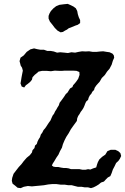

<svg xmlns="http://www.w3.org/2000/svg" viewBox="-20 -963 646 992"><path d="M137 -708 156 -713 172 -709 189 -706H207L224 -700H241L258 -697L275 -691L291 -693L313 -691L331 -689L349 -693L368 -691L386 -695L404 -698L422 -697L440 -698L459 -695H479L497 -697L513 -698L531 -695L546 -693L561 -686L568 -677L570 -665L563 -649L557 -629L546 -608L533 -593L522 -576L506 -560L495 -541L484 -529L477 -521L469 -509L466 -498L457 -489L452 -479L444 -470L438 -458L435 -447L425 -438L420 -427L416 -416L411 -405L404 -394L397 -385L391 -374L384 -364L379 -352L377 -338L369 -327L358 -312L346 -295L335 -275L322 -255L313 -237L305 -218L300 -200L290 -182L282 -164L271 -148L261 -131L252 -117L248 -108L256 -102L268 -100H282L296 -97L309 -95H322L335 -93L347 -89H391L406 -86H422L435 -89L447 -87L461 -93L477 -98L482 -115L486 -126L493 -139L508 -153L524 -164L535 -182L552 -189H576L591 -182L602 -172L606 -157L599 -142L591 -131L580 -121L572 -104L563 -87L557 -69L550 -53L537 -46L527 -36L517 -25L502 -20L490 -10L477 -2L463 5L450 9L435 5H418L401 2H382L366 -2L351 -6H333L314 -9H293L271 -12H250L229 -10L207 -6L187 -4L165 -2L145 0L124 -2L103 2L87 9L71 7L58 -4L45 -14L41 -29L43 -44L50 -65L63 -82L77 -100L91 -115L103 -131L118 -148L134 -161L145 -175L148 -187L158 -198L161 -211L170 -219L174 -232L180 -244L187 -255L191 -268L198 -277L205 -291L213 -300L220 -310L227 -321L233 -330L241 -341L247 -355L252 -366L259 -375L265 -388L271 -397L277 -408L284 -419L288 -432L298 -445L311 -463L320 -477L329 -485L335 -495L342 -506L354 -513L358 -523L368 -534L375 -543L384 -556L391 -576L390 -591L375 -597L356 -598H314L302 -597H284L263 -598L243 -595L220 -597H198L179 -593L169 -584L159 -576L148 -564L145 -551L136 -540L124 -530L114 -523L105 -511L92 -516L86 -532L89 -549L91 -562L94 -578L98 -598L94 -613L87 -624L84 -636L81 -647L86 -665L103 -677L118 -695ZM310 -941 330 -943 346 -936 360 -929 372 -920 379 -906 382 -890 387 -874 394 -859V-844L382 -835L370 -831L346 -821L335 -817L326 -810L316 -805L305 -798L293 -796L277 -805L263 -819L251 -835L238 -851L231 -867V-881L236 -894L243 -906L256 -920L270 -931L287 -938Z"/></svg>

Font: Tagesschrift
Style: Regular
Weight: 400
Designer: Yanone
Version: Version 2.000; ttfautohint (v1.8.4.7-5d5b)